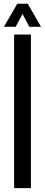

<svg xmlns="http://www.w3.org/2000/svg" viewBox="-24 -980 233 1000"><path d="M49.5 0V-800H137V0ZM-3.5 -840.5 66 -960.5H120.5L189.5 -840.5H128.5L93.5 -907.5L57.5 -840.5Z"/></svg>

Font: Big Shoulders Stencil Display SemiBold
Style: Regular
Weight: 600
Designer: Patric King
Foundry: XO Type Co
Version: Version 1.000